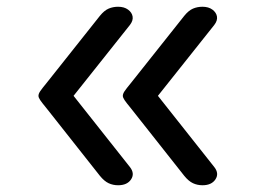

<svg xmlns="http://www.w3.org/2000/svg" viewBox="-20 -535 765 569"><path d="M330 14Q315 14 302 8Q289 2 276 -14L118 -214Q104 -231 99 -238.5Q94 -246 94 -251Q94 -257 99 -264.5Q104 -272 118 -289L276 -488Q289 -504 302 -509.5Q315 -515 330 -515Q348 -515 359.5 -506.5Q371 -498 373 -486Q375 -474 365 -461L198 -251L365 -40Q380 -21 368.5 -3.5Q357 14 330 14ZM580 14Q565 14 552 8Q539 2 526 -14L368 -214Q354 -231 349 -238.5Q344 -246 344 -251Q344 -257 349 -264.5Q354 -272 368 -289L526 -488Q539 -504 552 -509.5Q565 -515 580 -515Q598 -515 609.5 -506.5Q621 -498 623 -486Q625 -474 615 -461L448 -251L615 -40Q630 -21 618.5 -3.5Q607 14 580 14Z"/></svg>

Font: Playwrite NG Modern
Style: Regular
Weight: 400
Designer: Veronika Burian, José Scaglione
Foundry: TypeTogether
Version: Version 1.002